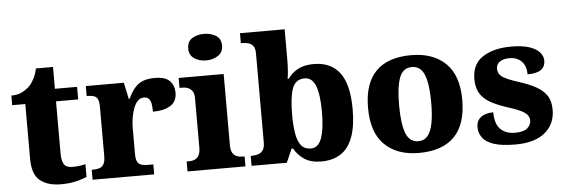

<svg xmlns="http://www.w3.org/2000/svg" viewBox="-50 -930 3219 1096"><g transform="rotate(-5 1559.5 -382.0)"><path d="M259 10Q183 10 139.5 -25.5Q96 -61 96 -149V-464H21V-519Q60 -519 86.5 -534Q113 -549 128 -565Q142 -580 154.5 -604Q167 -628 174 -661H272V-536H399V-464H272V-165Q272 -123 285 -103Q298 -83 334 -83Q353 -83 372.5 -85.5Q392 -88 408 -92V-19Q391 -11 352.5 -0.5Q314 10 259 10Z M441 0V-57H446Q469 -57 485 -62Q501 -67 510 -82.5Q519 -98 519 -129V-411Q519 -441 511.5 -455.5Q504 -470 489 -474.5Q474 -479 452 -479H449V-536H667L687 -442H692Q709 -479 729.5 -503Q750 -527 778 -537.5Q806 -548 846 -548Q905 -548 930.5 -521.5Q956 -495 956 -454Q956 -403 918.5 -380Q881 -357 818 -357Q818 -385 814.5 -403.5Q811 -422 801.5 -432Q792 -442 773 -442Q753 -442 738.5 -427.5Q724 -413 714.5 -388Q705 -363 700 -334Q695 -305 695 -276V-124Q695 -95 703 -80.5Q711 -66 726 -61.5Q741 -57 760 -57H794V0Z M985 0V-57H997Q1017 -57 1032 -63.5Q1047 -70 1055.5 -86Q1064 -102 1064 -130V-412Q1064 -438 1055 -452Q1046 -466 1031 -472.5Q1016 -479 997 -479H981V-536H1239V-128Q1239 -101 1247.5 -85.5Q1256 -70 1271.5 -63.5Q1287 -57 1305 -57H1317V0ZM1147 -622Q1106 -622 1078 -641.5Q1050 -661 1050 -698Q1050 -738 1078 -756Q1106 -774 1147 -774Q1186 -774 1215 -756Q1244 -738 1244 -698Q1244 -661 1215 -641.5Q1186 -622 1147 -622Z M1751 10Q1692 10 1655 -14.5Q1618 -39 1596 -78H1588L1554 0H1352V-57H1359Q1377 -57 1394 -62Q1411 -67 1422 -82Q1433 -97 1433 -127V-636Q1433 -665 1423 -679Q1413 -693 1395.5 -698Q1378 -703 1357 -703H1352V-760H1608V-595Q1608 -577 1607.5 -555Q1607 -533 1605 -512.5Q1603 -492 1600 -477H1607Q1627 -507 1663 -527.5Q1699 -548 1756 -548Q1853 -548 1904 -481.5Q1955 -415 1955 -271Q1955 -174 1931.5 -111.5Q1908 -49 1862.5 -19.5Q1817 10 1751 10ZM1698 -69Q1741 -69 1760 -121.5Q1779 -174 1779 -272Q1779 -371 1759.5 -421Q1740 -471 1697 -471Q1645 -471 1626.5 -421.5Q1608 -372 1608 -271Q1608 -206 1616 -161Q1624 -116 1643.5 -92.5Q1663 -69 1698 -69Z M2311 10Q2186 10 2114.5 -60Q2043 -130 2043 -271Q2043 -411 2111.5 -480.5Q2180 -550 2314 -550Q2439 -550 2511 -480.5Q2583 -411 2583 -271Q2583 -130 2514 -60Q2445 10 2311 10ZM2313 -57Q2347 -57 2367 -81.5Q2387 -106 2396 -153.5Q2405 -201 2405 -271Q2405 -376 2384 -429Q2363 -482 2312 -482Q2261 -482 2241 -429Q2221 -376 2221 -271Q2221 -166 2241.5 -111.5Q2262 -57 2313 -57Z M2864 10Q2786 10 2740.5 -5Q2695 -20 2675.5 -47Q2656 -74 2656 -107Q2656 -135 2669.5 -152Q2683 -169 2705 -176.5Q2727 -184 2753 -184Q2753 -118 2783.5 -87.5Q2814 -57 2867 -57Q2916 -57 2937.5 -75.5Q2959 -94 2959 -119Q2959 -139 2946.5 -153Q2934 -167 2907.5 -179.5Q2881 -192 2838 -205Q2779 -224 2740 -246Q2701 -268 2681.5 -300.5Q2662 -333 2662 -383Q2662 -468 2724 -508.5Q2786 -549 2888 -549Q2953 -549 2993 -535Q3033 -521 3051 -499Q3069 -477 3069 -453Q3069 -419 3044.5 -401Q3020 -383 2967 -383Q2967 -432 2940.5 -458Q2914 -484 2872 -484Q2837 -484 2816.5 -470Q2796 -456 2796 -430Q2796 -400 2821.5 -382.5Q2847 -365 2916 -343Q2970 -326 3009.5 -304.5Q3049 -283 3070.5 -251.5Q3092 -220 3092 -169Q3092 -88 3033.5 -39Q2975 10 2864 10Z"/></g></svg>

Font: Noto Serif Hebrew ExtraBold
Style: Regular
Weight: 800
Version: Version 2.003